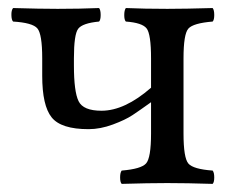

<svg xmlns="http://www.w3.org/2000/svg" viewBox="-20 -451 579 473"><path d="M162.1 -307.1V-290Q162.1 -225.1 173.6 -201.7Q185.1 -178.2 230 -178.2Q287.1 -178.2 352.1 -234.9V-307.1Q352.1 -367.2 341.1 -381.1Q330.1 -395 290 -397.9Q286.1 -401.9 286.1 -413.8Q286.1 -425.8 290 -431.2Q335.9 -429.2 392.1 -429.2Q436 -429.2 503.9 -431.2Q507.8 -426.3 507.8 -414.1Q507.8 -401.9 503.9 -397.9Q456.1 -394 444.1 -380.6Q432.1 -367.2 432.1 -307.1V-122.1Q432.1 -62 444.1 -48.1Q456.1 -34.2 503.9 -30.8Q507.8 -25.9 507.8 -13.9Q507.8 -2 503.9 2Q439.9 0 392.1 0Q346.2 0 279.8 2Q275.9 -2 275.9 -13.9Q275.9 -25.9 279.8 -30.8Q327.6 -34.7 339.8 -48.3Q352.1 -62 352.1 -122.1V-199.2Q324.2 -179.2 306.6 -167.5Q289.1 -155.8 258.1 -144.3Q227.1 -132.8 198.2 -132.8Q130.4 -132.8 107.2 -161.9Q84 -190.9 84 -264.2V-307.1Q84 -367.2 72 -381.1Q60.1 -395 12.2 -397.9Q8.3 -401.9 8.1 -413.8Q7.8 -425.8 12.2 -431.2Q78.1 -429.2 122.1 -429.2Q176.3 -429.2 224.1 -431.2Q228 -426.3 228 -414.1Q228 -401.9 224.1 -397.9Q183.1 -394 172.6 -380.1Q162.1 -366.2 162.1 -307.1Z"/></svg>

Font: Linux Libertine O
Style: Regular
Weight: 400
Designer: Philipp H. Poll
Foundry: Philipp H. Poll
Version: Version 5.3.0